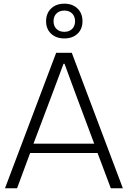

<svg xmlns="http://www.w3.org/2000/svg" viewBox="-20 -1013 687 1033"><path d="M6.8 0 282.2 -729H366.2L641.1 0H576.2L504.9 -189.9H142.1L71.8 0ZM160.2 -240.2H486.8L388.2 -503.9L327.1 -669.9H321.8L259.8 -503.9ZM228 -898.9Q228 -941.4 255.1 -967.3Q282.2 -993.2 326.2 -993.2Q370.1 -993.2 397 -967.3Q423.8 -941.4 423.8 -898.9Q423.8 -856.9 397 -831.5Q370.1 -806.2 326.2 -806.2Q282.2 -806.2 255.1 -831.5Q228 -856.9 228 -898.9ZM283.9 -940.4Q268.1 -924.8 268.1 -898.9Q268.1 -873 283.9 -857.4Q299.8 -841.8 326.2 -841.8Q352.5 -841.8 368.2 -857.4Q383.8 -873 383.8 -898.9Q383.8 -924.8 368.2 -940.4Q352.5 -956.1 326.2 -956.1Q299.8 -956.1 283.9 -940.4Z"/></svg>

Font: Lumene Sans Light
Style: Regular
Weight: 300
Designer: Deni Anggara
Version: Version 1.003;Glyphs 3.1.2 (3151)